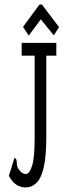

<svg xmlns="http://www.w3.org/2000/svg" viewBox="-20 -811 290 842"><path d="M93 11Q45 11 19 -40L40 -108L43 -118L49 -116Q54 -109 53.5 -96.5Q53 -84 61 -70Q76 -48 93 -48Q110 -48 121 -84.5Q132 -121 132 -208V-567H75V-623H227V-567H183V-209Q183 -124 171.5 -76Q160 -28 139.5 -8.5Q119 11 93 11ZM106 -655 81 -693 153 -791H164L239 -692L216 -656L159 -726Z"/></svg>

Font: Inconsolata UltraCondensed
Style: Regular
Weight: 400
Width: 1
Monospace: yes
Designer: Raph Levien, Cyreal, Brenton Simpson
Foundry: Raph Levien, Cyreal, Google
Version: Version 3.000; ttfautohint (v1.8.2.53-6de2)